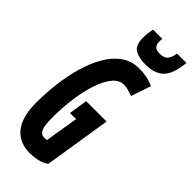

<svg xmlns="http://www.w3.org/2000/svg" viewBox="-289 -950 1006 1006"><g transform="rotate(45 213.5 -447.5)"><path d="M181 10Q103 10 60 -42.5Q17 -95 17 -201Q17 -270 25.5 -342Q34 -414 53 -480Q72 -546 102 -598Q132 -650 174.5 -680Q217 -710 273 -710Q301 -710 329.5 -704.5Q358 -699 381 -687L344 -577Q331 -582 313.5 -587.5Q296 -593 276 -593Q241 -593 214.5 -560.5Q188 -528 169.5 -473Q151 -418 141.5 -349Q132 -280 132 -208Q132 -145 143 -123Q154 -101 177 -101Q182 -101 188 -101.5Q194 -102 196 -104L226 -288H181L197 -392H348L289 -20Q267 -3 237 3.5Q207 10 181 10ZM279 -747Q231 -747 201.5 -764.5Q172 -782 172 -839Q172 -869 180 -905H249Q247 -898 247 -893Q247 -888 247 -882Q247 -864 256.5 -852Q266 -840 294 -840Q328 -840 341 -859Q354 -878 357 -905H427Q418 -817 384 -782Q350 -747 279 -747Z"/></g></svg>

Font: Georama ExtraCondensed
Style: Bold Italic
Weight: 700
Width: 2
Italic angle: -9°
Designer: Jean-Baptiste Levee
Foundry: Production Type
Version: Version 1.000